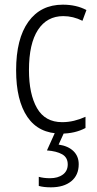

<svg xmlns="http://www.w3.org/2000/svg" viewBox="-20 -613 414 822"><path d="M242 -41Q146 -41 97.5 -112Q49 -183 49 -312Q49 -447 101.5 -520Q154 -593 249 -593Q307 -593 350 -570L333 -524Q293 -544 251 -544Q181 -544 142.5 -485Q104 -426 104 -313Q104 -210 138.5 -150Q173 -90 246 -90Q272 -90 297 -96Q322 -102 346 -113V-65Q301 -41 242 -41ZM317 90Q317 137 285 163Q253 189 198 189Q167 189 146 183V144Q167 150 194 150Q228 150 249 134.5Q270 119 270 91Q270 61 246 47.5Q222 34 181 31L218 -51H257L231 6Q272 12 294.5 34Q317 56 317 90Z"/></svg>

Font: Noto Sans Tamil UI Condensed Light
Style: Regular
Weight: 300
Width: 3
Designer: Jelle Bosma - Monotype Design Team
Foundry: Monotype Imaging Inc.
Version: Version 2.004; ttfautohint (v1.8.4.7-5d5b)